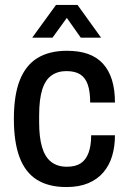

<svg xmlns="http://www.w3.org/2000/svg" viewBox="-20 -743 520 775"><path d="M248 12Q176 12 129 -17.5Q82 -47 59 -108Q36 -169 36 -263Q36 -359 60 -419.5Q84 -480 131.5 -509Q179 -538 250 -538Q300 -538 336 -525Q372 -512 396 -485.5Q420 -459 432 -420Q444 -381 444 -329H344Q344 -373 334.5 -401Q325 -429 304 -442.5Q283 -456 248 -456Q213 -456 188 -438.5Q163 -421 150.5 -381.5Q138 -342 138 -277V-248Q138 -190 149.5 -150Q161 -110 186 -90Q211 -70 250 -70Q285 -70 306 -84Q327 -98 337.5 -126.5Q348 -155 348 -197H444Q444 -151 432.5 -113Q421 -75 397 -47Q373 -19 336 -3.5Q299 12 248 12ZM110 -591 206 -723H293L388 -591H306L227 -703H273L192 -591Z"/></svg>

Font: Archivo SemiCondensed Medium
Style: Regular
Weight: 500
Width: 4
Designer: Hector Gatti
Foundry: Omnibus-Type
Version: Version 2.001